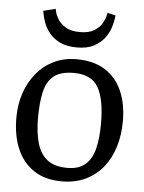

<svg xmlns="http://www.w3.org/2000/svg" viewBox="-52 -750 601 801"><g transform="rotate(5 248.5 -349.5)"><path d="M236 9Q167 9 120 -22Q73 -53 49 -108.5Q25 -164 25 -240Q25 -293 40.5 -340.5Q56 -388 86 -425Q116 -462 158.5 -483Q201 -504 254 -504Q326 -504 373.5 -474Q421 -444 445 -390Q469 -336 469 -263Q469 -206 454 -156.5Q439 -107 409.5 -70Q380 -33 336.5 -12Q293 9 236 9ZM255 -49Q302 -49 329.5 -72.5Q357 -96 368 -140Q379 -184 379 -245Q379 -347 350.5 -396.5Q322 -446 248 -446Q192 -446 163.5 -422.5Q135 -399 125 -354Q115 -309 115 -245Q115 -186 127.5 -141.5Q140 -97 170.5 -73Q201 -49 255 -49ZM149 -706Q149 -706 152 -692.5Q155 -679 165.5 -662Q176 -645 198 -631.5Q220 -618 258 -618Q295 -618 317 -631.5Q339 -645 349.5 -663Q360 -681 363 -694.5Q366 -708 366 -708L400 -700Q400 -700 398 -685Q396 -670 389 -648Q382 -626 366 -604.5Q350 -583 322 -568Q294 -553 251 -553Q208 -553 179.5 -567Q151 -581 134.5 -602Q118 -623 110.5 -644Q103 -665 100.5 -679Q98 -693 98 -693Z"/></g></svg>

Font: Faustina VF Beta
Style: Regular
Weight: 400
Designer: Alfonso Garcia
Foundry: Omnibus-Type
Version: Version 1.006